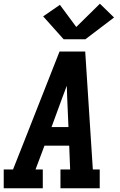

<svg xmlns="http://www.w3.org/2000/svg" viewBox="-24 -1012 644 1032"><path d="M-4 0V-101H46L103 -245L296 -735H434L475 -101H512V0H301V-101H353L348 -229H215L167 -101H206V0ZM344 -329 337 -490Q337 -505 336 -520.5Q335 -536 335 -551Q329 -536 323.5 -520.5Q318 -505 312 -490L253 -329ZM435 -801H318L208 -924L298 -986L386 -867L513 -992L589 -918Z"/></svg>

Font: Iosevka Slab Extended Oblique
Style: Bold
Weight: 700
Width: 7
Italic angle: -9°
Monospace: yes
Designer: Belleve Invis
Foundry: Belleve Invis
Version: Version 11.1.1; ttfautohint (v1.8.3)